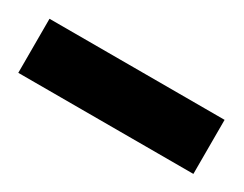

<svg xmlns="http://www.w3.org/2000/svg" viewBox="-30 -708 359 283"><g transform="rotate(30 149.0 -566.0)"><path d="M0 -520V-612H298V-520Z"/></g></svg>

Font: Smooch Sans Thin Black
Style: Regular
Weight: 900
Version: Version 1.010